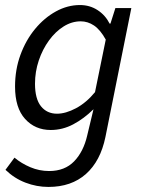

<svg xmlns="http://www.w3.org/2000/svg" viewBox="-20 -518 571 758"><path d="M171.2 220Q124.7 220 80.6 203.1Q36.5 186.2 1.6 152.5L37.2 104.4Q64.4 127.2 99.8 142.2Q135.2 157.2 173.9 157.2Q235.7 157.2 272.8 118.8Q309.8 80.3 324.3 16.8L349.1 -86.7Q311.1 -49.3 269 -27.1Q226.9 -4.8 180.3 -4.8Q118.6 -4.8 79 -48.5Q39.4 -92.1 39.4 -176.3Q39.4 -243.3 60.7 -301.4Q82 -359.6 118.5 -403.7Q155 -447.8 200.9 -473Q246.7 -498.1 295.6 -498.1Q334.5 -498.1 365.2 -478.1Q396 -458.1 412.8 -424.7H416L435.5 -486.1H498.5L396.2 23Q376.7 117.9 319.2 169Q261.7 220 171.2 220ZM205.1 -69.1Q239.4 -69.1 280.2 -90.8Q320.9 -112.6 355.1 -154.2L397.5 -361.7Q375.9 -400.7 351.3 -417.2Q326.6 -433.8 298.7 -433.8Q263.5 -433.8 231.2 -413.6Q198.9 -393.4 173.4 -358.3Q147.8 -323.1 133 -279Q118.2 -234.9 118.2 -187.5Q118.2 -127.9 141.7 -98.5Q165.3 -69.1 205.1 -69.1Z"/></svg>

Font: Source Sans Variable
Style: Italic
Weight: 200
Italic angle: -11°
Designer: Paul D. Hunt
Foundry: Adobe Systems Incorporated
Version: Version 3.006;hotconv 1.0.111;makeotfexe 2.5.65597